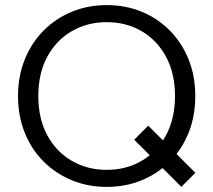

<svg xmlns="http://www.w3.org/2000/svg" viewBox="-20 -727 838 754"><path d="M399 7Q326 7 262.5 -19Q199 -45 151.4 -92.5Q103.8 -140 77.3 -205.5Q50.8 -271 50.8 -350Q50.8 -428.3 77.3 -493.8Q103.8 -559.3 151.4 -607.1Q199 -655 262.5 -681Q326 -707 399 -707Q473 -707 536.2 -681Q599.5 -655 646.8 -607.1Q694.2 -559.3 720.6 -493.8Q746.9 -428.3 746.9 -350Q746.9 -271 720.6 -205.5Q694.2 -140 646.8 -92.5Q599.5 -45 536.2 -19Q473 7 399 7ZM399 -60Q475.5 -60 536.1 -95.3Q596.6 -130.6 631.9 -195.6Q667.2 -260.7 667.2 -350Q667.2 -439.3 631.9 -504.4Q596.6 -569.4 536.1 -604.7Q475.5 -640 399 -640Q323.2 -640 262.1 -604.7Q201.1 -569.4 165.8 -504.4Q130.5 -439.3 130.5 -350Q130.5 -260.7 165.8 -195.6Q201.1 -130.6 262.1 -95.3Q323.2 -60 399 -60ZM692.1 6.7 507 -178.3 562.2 -233.5 747.2 -48.4Z"/></svg>

Font: Envelope Sans Variable
Style: Regular
Weight: 500
Designer: Andreas Rasmussen / Norman Anderson
Foundry: mail.de GmbH
Version: Version 1.150